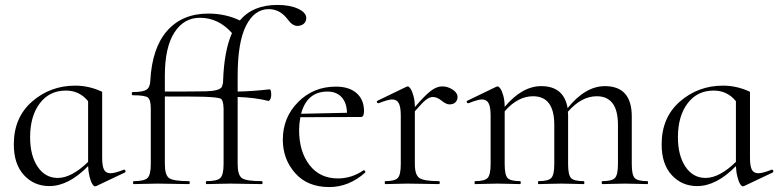

<svg xmlns="http://www.w3.org/2000/svg" viewBox="-20 -746 3155 778"><path d="M481 -58Q486 -60 488 -54.5Q490 -49 486 -47L370 8Q367 9 365 9Q360 9 354 -0.5Q348 -10 343 -29.5Q338 -49 337 -73Q258 8 180 8Q118 8 77 -36.5Q36 -81 36 -161Q36 -270 110 -334.5Q184 -399 285 -399Q341 -399 394 -374V-107Q394 -73 401.5 -58.5Q409 -44 428 -44Q445 -44 481 -58ZM214 -25Q270 -25 337 -90V-336Q302 -379 247 -379Q180 -379 141 -327Q102 -275 102 -190Q102 -116 132.5 -70.5Q163 -25 214 -25Z M1104 -726Q1155 -726 1188 -710.5Q1221 -695 1221 -673Q1221 -658 1210.5 -649.5Q1200 -641 1185 -641Q1165 -641 1146 -667Q1115 -709 1069 -709Q1011 -709 977 -642Q943 -575 943 -439V-375Q1002 -376 1072 -384Q1079 -384 1079 -362Q1079 -357 1077.5 -350.5Q1076 -344 1073 -340.5Q1070 -337 1068 -337Q1012 -351 943 -353V-81Q943 -37 960 -24.5Q977 -12 1041 -12Q1044 -12 1044 -6Q1044 0 1041 0Q1019 0 977 -1Q935 -2 914 -2Q895 -2 862 -1Q829 0 817 0Q814 0 814 -6Q814 -12 817 -12Q860 -12 873 -25Q886 -38 886 -81V-306Q885 -340 874.5 -346Q864 -352 804 -354Q769 -355 648 -355V-81Q648 -37 665 -24.5Q682 -12 746 -12Q749 -12 749 -6Q749 0 746 0Q724 0 682 -1Q640 -2 619 -2Q600 -2 567 -1Q534 0 522 0Q519 0 519 -6Q519 -12 522 -12Q565 -12 578 -25Q591 -38 591 -81V-306Q591 -342 579 -351Q567 -360 518 -360Q514 -360 514 -366.5Q514 -373 518 -373Q559 -373 573.5 -382.5Q588 -392 589 -418Q596 -552 657.5 -621.5Q719 -691 824 -691Q894 -691 952 -663Q1004 -726 1104 -726ZM884 -418Q888 -540 920 -612Q865 -674 790 -674Q725 -674 686.5 -614Q648 -554 648 -439V-375Q770 -375 812 -376Q869 -377 879 -394Q884 -406 884 -418Z M1453 -56Q1454 -57 1456.5 -55.5Q1459 -54 1460 -51.5Q1461 -49 1460 -47Q1394 12 1314 12Q1226 12 1176 -44.5Q1126 -101 1126 -180Q1126 -270 1188 -332.5Q1250 -395 1341 -395Q1395 -395 1425 -368.5Q1455 -342 1455 -296Q1455 -272 1443 -272L1197 -271Q1192 -244 1192 -219Q1192 -132 1234 -77.5Q1276 -23 1349 -23Q1405 -23 1453 -56ZM1307 -375Q1224 -375 1200 -285L1386 -289Q1385 -330 1364 -352.5Q1343 -375 1307 -375Z M1834 -353Q1834 -340 1825.5 -331.5Q1817 -323 1801 -323Q1788 -323 1769.5 -338Q1751 -353 1734 -353Q1721 -353 1706.5 -342Q1692 -331 1661 -295V-81Q1661 -38 1679 -25Q1697 -12 1759 -12Q1762 -12 1762 -6Q1762 0 1759 0Q1744 0 1701 -1Q1658 -2 1632 -2Q1614 -2 1583 -1Q1552 0 1541 0Q1539 0 1539 -6Q1539 -12 1541 -12Q1580 -12 1592 -25Q1604 -38 1604 -81V-278Q1604 -312 1596 -327.5Q1588 -343 1569 -343Q1553 -343 1515 -328Q1512 -327 1509.5 -329Q1507 -331 1507 -334Q1507 -337 1510 -338L1626 -394Q1632 -396 1632 -396Q1637 -396 1643.5 -386.5Q1650 -377 1655.5 -357Q1661 -337 1661 -312Q1702 -360 1726 -378Q1750 -396 1772 -396Q1794 -396 1814 -383Q1834 -370 1834 -353Z M2603 -12Q2606 -12 2606 -6Q2606 0 2603 0Q2592 0 2561.5 -1Q2531 -2 2512 -2Q2493 -2 2462.5 -1Q2432 0 2421 0Q2418 0 2418 -6Q2418 -12 2421 -12Q2460 -12 2472 -25Q2484 -38 2484 -81V-240Q2484 -356 2398 -356Q2336 -356 2281 -293Q2282 -288 2282 -277V-81Q2282 -38 2293.5 -25Q2305 -12 2345 -12Q2348 -12 2348 -6Q2348 0 2345 0Q2334 0 2303.5 -1Q2273 -2 2254 -2Q2235 -2 2204 -1Q2173 0 2162 0Q2160 0 2160 -6Q2160 -12 2162 -12Q2202 -12 2214 -25Q2226 -38 2226 -81V-240Q2226 -356 2140 -356Q2078 -356 2025 -295V-81Q2025 -38 2036.5 -25Q2048 -12 2088 -12Q2090 -12 2090 -6Q2090 0 2088 0Q2077 0 2046 -1Q2015 -2 1996 -2Q1978 -2 1947 -1Q1916 0 1905 0Q1903 0 1903 -6Q1903 -12 1905 -12Q1944 -12 1956 -25Q1968 -38 1968 -81V-278Q1968 -312 1960 -327.5Q1952 -343 1933 -343Q1917 -343 1879 -328Q1876 -327 1873.5 -329Q1871 -331 1871 -334Q1871 -337 1874 -338L1990 -394Q1996 -396 1996 -396Q2001 -396 2007.5 -387Q2014 -378 2019.5 -358Q2025 -338 2025 -313Q2096 -397 2173 -397Q2265 -397 2280 -308Q2352 -397 2431 -397Q2540 -397 2540 -274V-81Q2540 -38 2551.5 -25Q2563 -12 2603 -12Z M3106 -58Q3111 -60 3113 -54.5Q3115 -49 3111 -47L2995 8Q2992 9 2990 9Q2985 9 2979 -0.5Q2973 -10 2968 -29.5Q2963 -49 2962 -73Q2883 8 2805 8Q2743 8 2702 -36.5Q2661 -81 2661 -161Q2661 -270 2735 -334.5Q2809 -399 2910 -399Q2966 -399 3019 -374V-107Q3019 -73 3026.5 -58.5Q3034 -44 3053 -44Q3070 -44 3106 -58ZM2839 -25Q2895 -25 2962 -90V-336Q2927 -379 2872 -379Q2805 -379 2766 -327Q2727 -275 2727 -190Q2727 -116 2757.5 -70.5Q2788 -25 2839 -25Z"/></svg>

Font: Cormorant Infant
Style: Regular
Weight: 400
Designer: Christian Thalmann (Catharsis Fonts)
Version: Version 1.000;PS 002.000;hotconv 1.0.88;makeotf.lib2.5.64775